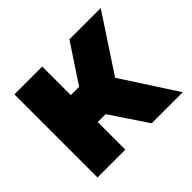

<svg xmlns="http://www.w3.org/2000/svg" viewBox="-121 -658 817 817"><g transform="rotate(-45 287.5 -250.0)"><path d="M46.5 -500H214V-328H264L377.5 -500H566L399.5 -247L559.5 0H372.5L261.5 -166H214V0H46.5Z"/></g></svg>

Font: Overused Grotesk ExtraBold
Style: Regular
Weight: 800
Version: Version 0.004